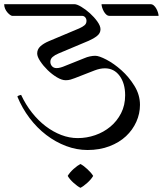

<svg xmlns="http://www.w3.org/2000/svg" viewBox="-59 -722 779 919"><path d="M387 120Q377 137 358.5 153.5Q340 170 326 177Q312 170 293.5 153.5Q275 137 265 120Q275 103 293.5 86.5Q312 70 326 63Q340 70 359 87.5Q378 105 387 120ZM466 -646Q457 -646 450 -652Q443 -658 438 -667Q433 -676 430 -685.5Q427 -695 427 -702H661Q670 -702 677 -696Q684 -690 689 -681Q694 -672 697 -662.5Q700 -653 700 -646ZM313 -61Q356 -61 396.5 -75Q437 -89 469 -115.5Q501 -142 520.5 -180Q540 -218 540 -266Q540 -323 513.5 -359Q487 -395 443 -395Q420 -395 394 -385L299 -348Q289 -344 278.5 -341Q268 -338 255 -338Q237 -338 213.5 -352Q190 -366 169 -386.5Q148 -407 133.5 -429Q119 -451 119 -466Q119 -486 134 -500Q149 -514 175 -525L320 -586Q336 -593 345.5 -601Q355 -609 355 -622Q355 -632 349 -639Q343 -646 334 -646H0Q-4 -646 -10.5 -650.5Q-17 -655 -23.5 -662.5Q-30 -670 -34.5 -680Q-39 -690 -39 -702H297Q309 -702 330 -689.5Q351 -677 371.5 -658.5Q392 -640 407 -619Q422 -598 422 -582Q422 -563 405.5 -550Q389 -537 366 -527L221 -466Q204 -459 193 -449.5Q182 -440 182 -426Q182 -414 190 -405Q198 -396 212 -396Q221 -396 231.5 -399Q242 -402 251 -406L346 -444Q357 -449 371 -452Q385 -455 397 -455Q415 -455 450.5 -436.5Q486 -418 522 -386Q558 -354 584.5 -311Q611 -268 611 -220Q611 -178 593.5 -139Q576 -100 544 -70Q512 -40 465 -22Q418 -4 360 -4Q308 -4 257.5 -23Q207 -42 162.5 -76Q118 -110 82.5 -157Q47 -204 24 -260Q30 -266 42 -268Q64 -221 94 -183Q124 -145 159.5 -118Q195 -91 234 -76Q273 -61 313 -61Z"/></svg>

Font: Gotu
Style: Regular
Weight: 400
Designer: Sarang Kulkarni & Kailash Malviya
Foundry: Ek Type
Version: Version 2.320;hotconv 1.0.109;makeotfexe 2.5.65596; ttfautoh